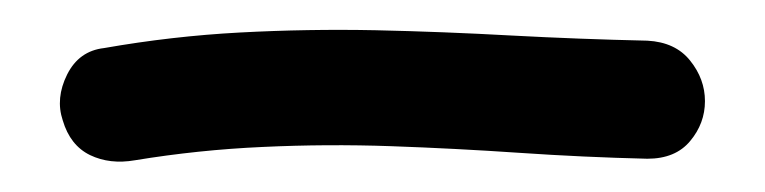

<svg xmlns="http://www.w3.org/2000/svg" viewBox="-20 -355 506 127"><path d="M408.2 -328.1Q426.8 -327.1 436.5 -314.9Q446.3 -302.7 446.3 -288.1Q446.3 -273.4 436.5 -261.7Q426.8 -250 408.2 -250Q366.2 -251 323.7 -253.9Q281.2 -256.8 238.8 -258.3Q196.3 -259.8 153.8 -257.8Q111.3 -255.9 69.3 -249Q52.7 -246.1 39.6 -252.4Q26.4 -258.8 21.5 -275.4Q16.6 -290 24.4 -305.7Q32.2 -321.3 48.8 -323.2Q93.8 -331.1 138.7 -333.5Q183.6 -335.9 228.5 -335Q273.4 -334 318.4 -331.5Q363.3 -329.1 408.2 -328.1Z"/></svg>

Font: Schoolbell
Style: Regular
Weight: 400
Designer: Font Diner, Inc
Foundry: Font Diner, Inc
Version: Version 1.001